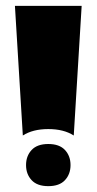

<svg xmlns="http://www.w3.org/2000/svg" viewBox="-20 -626 330 656"><path d="M58 -163 31 -606H259L232 -163Q198 -185 145 -185Q92 -185 58 -163ZM88 -113.5Q107 -134 145 -134Q183 -134 202 -113.5Q221 -93 221 -62Q221 -31 202 -10.5Q183 10 145 10Q107 10 88 -10.5Q69 -31 69 -62Q69 -93 88 -113.5Z"/></svg>

Font: Wendy One
Style: Regular
Weight: 400
Designer: Alejandro Inler
Foundry: Alejandro Inler
Version: 1.001